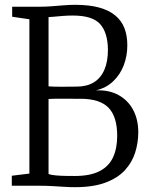

<svg xmlns="http://www.w3.org/2000/svg" viewBox="-20 -771 611 797"><path d="M102 -50.5V-691L30.5 -701.5V-743H141.5Q168 -743 194.2 -745Q220.5 -747 245 -749Q269.5 -751 291.5 -751Q351 -751 392.2 -739.5Q433.5 -728 459.2 -706.2Q485 -684.5 496.8 -653.5Q508.5 -622.5 508.5 -583Q508.5 -538.5 493.5 -499.5Q478.5 -460.5 449.2 -433Q420 -405.5 378 -396Q433.5 -398 472.8 -376Q512 -354 533 -314.2Q554 -274.5 554 -222Q554 -178.5 541 -137.5Q528 -96.5 498.2 -64.2Q468.5 -32 417.8 -13Q367 6 291.5 6Q269 6 246.5 4.5Q224 3 197.8 1.5Q171.5 0 139 0H29V-41.5ZM181.5 -412.5Q191 -411.5 206.8 -411.2Q222.5 -411 240 -411Q257.5 -411 273 -411.2Q288.5 -411.5 298 -411.5Q340.5 -411.5 369.2 -429Q398 -446.5 413 -480.8Q428 -515 428 -564.5Q427.5 -635 395.8 -670.8Q364 -706.5 282.5 -706.5Q262.5 -706.5 242.2 -705Q222 -703.5 206 -701.8Q190 -700 181.5 -700ZM181.5 -48.5Q192.5 -44.5 212.8 -42.8Q233 -41 254.5 -40.8Q276 -40.5 290.5 -40.5Q355 -40.5 393.8 -60.8Q432.5 -81 449.5 -118.5Q466.5 -156 466.5 -207Q466.5 -286.5 430.5 -323.8Q394.5 -361 314 -361Q303.5 -361 285.2 -361Q267 -361 246.5 -361.2Q226 -361.5 208.2 -361.2Q190.5 -361 181.5 -360Z"/></svg>

Font: Merriweather 24pt SemiCondensed Light
Style: Regular
Weight: 300
Width: 4
Designer: Eben Sorkin
Foundry: Eben Sorkin
Version: Version 2.100